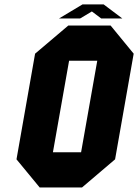

<svg xmlns="http://www.w3.org/2000/svg" viewBox="-20 -832 613 852"><path d="M214.8 -156.2H339.8L411.6 -562.5H286.6ZM135.7 -593.8 283.2 -718.8H470.7L573.2 -593.8L490.7 -125L343.8 0H156.2L53.2 -125ZM346.2 -812.5H439.9L522.9 -750H429.2L387.7 -781.2L335.4 -750H241.7Z"/></svg>

Font: Signwood
Style: Italic
Weight: 400
Italic angle: -10°
Designer: GGBotNet
Foundry: GGBotNet
Version: 0.95